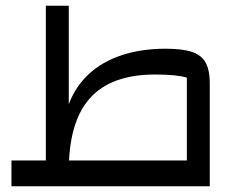

<svg xmlns="http://www.w3.org/2000/svg" viewBox="-20 -650 847 670"><path d="M632 0V-379Q597 -390 521 -390Q368 -390 294 -307.5Q220 -225 220 -54H140V-630H220V-286Q243 -348 290 -391.5Q337 -435 405 -457.5Q473 -480 558 -480Q616 -480 649.5 -469Q683 -458 697.5 -431.5Q712 -405 712 -360V0ZM20 0V-90H712V0Z"/></svg>

Font: Changa ExtraLight
Style: Regular
Weight: 400
Version: Version 3.002; ttfautohint (v1.8.2)